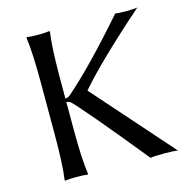

<svg xmlns="http://www.w3.org/2000/svg" viewBox="-98 -743 825 841"><g transform="rotate(-15 314.5 -322.5)"><path d="M104 -444.8Q104 -573.7 94.2 -645L96.2 -647.9Q114.3 -645 147.2 -645Q180.2 -645 198.2 -647.9L200.2 -645Q190.4 -579.1 189.9 -444.8V-344.2Q203.1 -345.7 211.9 -353Q329.1 -455.1 497.1 -647.9Q510.3 -645 545.9 -645Q581.1 -645 597.2 -647.9Q391.1 -466.8 293 -354V-352.1L606.9 2.9Q587.9 0 544.9 0Q500 0 482.9 2.9Q263.7 -267.1 209 -321.8Q206.5 -323.7 202.9 -325.2Q199.2 -326.7 196 -327.4Q192.9 -328.1 189.9 -328.6V-200.2Q189.9 -71.3 200.2 0L198.2 2.9Q180.2 0 147 0Q113.8 0 96.2 2.9L94.2 0Q104 -67.9 104 -200.2Z"/></g></svg>

Font: Biolilbert
Style: Regular
Weight: 400
Designer: Philipp H. Poll
Foundry: Philipp H. Poll
Version: Version 1.1.0